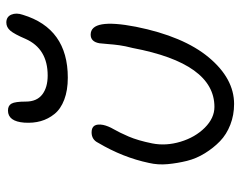

<svg xmlns="http://www.w3.org/2000/svg" viewBox="-98 -686 774 619"><g transform="rotate(-90 289.5 -377.0)"><path d="M348.1 -545.9Q307.1 -545.9 277.1 -557.4Q247.1 -568.8 231 -588.9Q214.8 -608.9 208 -633.1Q201.2 -657.2 203.1 -686Q207 -738.8 242.2 -738.8Q258.3 -738.8 264.6 -727.1Q271 -715.3 271 -681.2Q271 -646 293.7 -628.4Q316.4 -610.8 355 -610.8Q441.4 -610.8 473.1 -682.1Q488.8 -718.8 499.8 -731.4Q510.7 -744.1 525.9 -744.1Q544.4 -744.1 551.3 -728Q558.1 -711.9 550.8 -690.9Q506.8 -545.9 348.1 -545.9ZM263.2 -9.8Q227.5 -9.8 196.3 -22Q165 -34.2 143.3 -55.2Q121.6 -76.2 104.5 -103.8Q87.4 -131.3 79.8 -161.9Q72.3 -192.4 69.3 -223.9Q66.4 -255.4 73.2 -284.2Q90.8 -368.2 138.2 -448.2Q148.4 -469.2 171.9 -469.2Q202.6 -469.2 195.8 -432.1Q192.4 -416 181.9 -397.9Q171.4 -379.9 158.4 -349.9Q145.5 -319.8 136.2 -273.9Q127.4 -229.5 141.6 -182.4Q155.8 -135.3 186.8 -104.2Q217.8 -73.2 253.9 -73.2Q394 -73.2 443.8 -336.9Q450.2 -361.8 452.6 -379.6Q455.1 -397.5 456.3 -414.8Q457.5 -432.1 459 -443.8Q463.9 -472.2 486.8 -472.2Q540.5 -472.2 512.2 -326.2Q481.4 -172.9 413.3 -91.3Q345.2 -9.8 263.2 -9.8Z"/></g></svg>

Font: Shantell Sans Irregular
Style: Italic
Weight: 300
Italic angle: -11.31°
Designer: Stephen Nixon, Anya Danilova, Shantell Martin
Foundry: Arrow Type
Version: Version 1.006;[9816181b4]